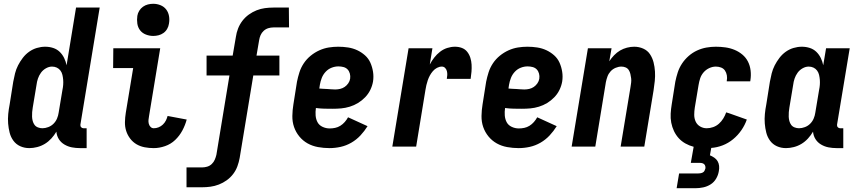

<svg xmlns="http://www.w3.org/2000/svg" viewBox="-20 -775 4540 1015"><path d="M135 8Q109 8 87 -2Q65 -12 51 -31Q37 -50 31 -73.5Q25 -97 23 -122Q21 -147 23.5 -172.5Q26 -198 31 -223L50 -343Q54 -365 59.5 -387Q65 -409 75.5 -429.5Q86 -450 100.5 -469Q115 -488 134 -501.5Q153 -515 175 -521.5Q197 -528 219 -528Q241 -528 261 -521.5Q281 -515 295.5 -501Q310 -487 319 -468.5Q328 -450 332 -430L382 -735H507L405 -116Q404 -108 409 -102.5Q414 -97 421 -97H438V8H403Q381 8 360 4Q339 0 320.5 -11Q302 -22 291 -39.5Q280 -57 278 -79Q267 -60 251.5 -43Q236 -26 217 -14.5Q198 -3 176.5 2.5Q155 8 135 8ZM204 -97Q219 -97 235 -103Q251 -109 263 -121Q275 -133 281.5 -148.5Q288 -164 290 -179L310 -299Q313 -313 314 -326.5Q315 -340 314 -353Q313 -366 310 -379Q307 -392 299.5 -402Q292 -412 280.5 -417.5Q269 -423 255 -423Q239 -423 223 -414Q207 -405 196.5 -390.5Q186 -376 180.5 -359.5Q175 -343 173 -326L153 -206Q151 -194 150 -182Q149 -170 149.5 -158Q150 -146 153 -135Q156 -124 162.5 -115Q169 -106 180.5 -101.5Q192 -97 204 -97Z M793 8Q768 8 744.5 3.5Q721 -1 701.5 -12.5Q682 -24 668 -42.5Q654 -61 647 -83Q640 -105 640.5 -129.5Q641 -154 645 -179L684 -415H578L579 -520H827L768 -162Q766 -151 765 -141Q764 -131 766.5 -121Q769 -111 776 -104Q783 -97 793 -97Q806 -97 818.5 -102Q831 -107 841 -116.5Q851 -126 857 -138Q863 -150 866 -162L967 -143Q959 -113 944 -85Q929 -57 906 -35Q883 -13 852.5 -2.5Q822 8 793 8ZM790 -585Q770 -585 751 -592.5Q732 -600 720.5 -615Q709 -630 706 -650Q703 -670 706 -691Q708 -705 716 -718Q724 -731 736 -739.5Q748 -748 762 -751.5Q776 -755 790 -755Q810 -755 828.5 -747.5Q847 -740 858.5 -725Q870 -710 873.5 -690Q877 -670 873 -649Q871 -635 863.5 -622Q856 -609 844 -600.5Q832 -592 818 -588.5Q804 -585 790 -585Z M966 215V110H1049Q1062 110 1075.5 106Q1089 102 1099.5 92Q1110 82 1115.5 69Q1121 56 1124 43L1193 -376H1072V-481H1210L1227 -580Q1230 -602 1238.5 -624Q1247 -646 1261.5 -665Q1276 -684 1295.5 -698Q1315 -712 1336.5 -720.5Q1358 -729 1380.5 -732Q1403 -735 1425 -735H1507L1508 -630H1425Q1412 -630 1398.5 -626Q1385 -622 1374 -612Q1363 -602 1357.5 -589Q1352 -576 1350 -563L1336 -481H1457V-376H1319L1247 60Q1243 82 1235 104Q1227 126 1212.5 145Q1198 164 1178.5 178Q1159 192 1137 200.5Q1115 209 1092.5 212Q1070 215 1048 215Z M1722 8Q1691 8 1661 2.5Q1631 -3 1606 -17Q1581 -31 1562.5 -53.5Q1544 -76 1534.5 -103.5Q1525 -131 1525.5 -162Q1526 -193 1531 -223L1550 -343Q1555 -368 1563 -393Q1571 -418 1586 -440.5Q1601 -463 1622.5 -480.5Q1644 -498 1668.5 -509Q1693 -520 1718 -524Q1743 -528 1768 -528Q1795 -528 1820.5 -524Q1846 -520 1868.5 -509.5Q1891 -499 1909.5 -482.5Q1928 -466 1938 -443.5Q1948 -421 1952 -395.5Q1956 -370 1952 -344Q1948 -321 1937.5 -299.5Q1927 -278 1910 -260.5Q1893 -243 1872.5 -230.5Q1852 -218 1829 -211Q1806 -204 1784 -202Q1762 -200 1739 -200Q1717 -200 1694.5 -200.5Q1672 -201 1650 -204Q1647 -184 1648.5 -164.5Q1650 -145 1658.5 -129Q1667 -113 1685 -104.5Q1703 -96 1723 -96Q1737 -96 1751.5 -99Q1766 -102 1779 -110Q1792 -118 1802.5 -130Q1813 -142 1820 -155L1923 -108Q1907 -82 1885.5 -59Q1864 -36 1837 -20.5Q1810 -5 1780.5 1.5Q1751 8 1722 8ZM1752 -302Q1765 -302 1778 -305Q1791 -308 1802 -315.5Q1813 -323 1821 -334.5Q1829 -346 1831 -359Q1833 -373 1829.5 -386Q1826 -399 1817.5 -408Q1809 -417 1796 -420.5Q1783 -424 1769 -424Q1751 -424 1733 -417Q1715 -410 1701.5 -395.5Q1688 -381 1681 -363Q1674 -345 1671 -327L1668 -307Q1678 -306 1688.5 -305.5Q1699 -305 1709.5 -304.5Q1720 -304 1730.5 -303Q1741 -302 1752 -302Z M2054 0 2140 -520H2266L2252 -434Q2262 -453 2275.5 -470.5Q2289 -488 2306.5 -501.5Q2324 -515 2344.5 -521.5Q2365 -528 2385 -528Q2405 -528 2422 -521.5Q2439 -515 2450 -501Q2461 -487 2466.5 -469.5Q2472 -452 2473 -433.5Q2474 -415 2472.5 -396Q2471 -377 2468 -358H2342Q2344 -368 2344.5 -378.5Q2345 -389 2342.5 -399Q2340 -409 2333 -416Q2326 -423 2316 -423Q2303 -423 2290.5 -416.5Q2278 -410 2268.5 -399Q2259 -388 2252.5 -376Q2246 -364 2241.5 -351Q2237 -338 2234 -325Q2231 -312 2229 -299L2180 0Z M2722 8Q2691 8 2661 2.5Q2631 -3 2606 -17Q2581 -31 2562.5 -53.5Q2544 -76 2534.5 -103.5Q2525 -131 2525.5 -162Q2526 -193 2531 -223L2550 -343Q2555 -368 2563 -393Q2571 -418 2586 -440.5Q2601 -463 2622.5 -480.5Q2644 -498 2668.5 -509Q2693 -520 2718 -524Q2743 -528 2768 -528Q2795 -528 2820.5 -524Q2846 -520 2868.5 -509.5Q2891 -499 2909.5 -482.5Q2928 -466 2938 -443.5Q2948 -421 2952 -395.5Q2956 -370 2952 -344Q2948 -321 2937.5 -299.5Q2927 -278 2910 -260.5Q2893 -243 2872.5 -230.5Q2852 -218 2829 -211Q2806 -204 2784 -202Q2762 -200 2739 -200Q2717 -200 2694.5 -200.5Q2672 -201 2650 -204Q2647 -184 2648.5 -164.5Q2650 -145 2658.5 -129Q2667 -113 2685 -104.5Q2703 -96 2723 -96Q2737 -96 2751.5 -99Q2766 -102 2779 -110Q2792 -118 2802.5 -130Q2813 -142 2820 -155L2923 -108Q2907 -82 2885.5 -59Q2864 -36 2837 -20.5Q2810 -5 2780.5 1.5Q2751 8 2722 8ZM2752 -302Q2765 -302 2778 -305Q2791 -308 2802 -315.5Q2813 -323 2821 -334.5Q2829 -346 2831 -359Q2833 -373 2829.5 -386Q2826 -399 2817.5 -408Q2809 -417 2796 -420.5Q2783 -424 2769 -424Q2751 -424 2733 -417Q2715 -410 2701.5 -395.5Q2688 -381 2681 -363Q2674 -345 2671 -327L2668 -307Q2678 -306 2688.5 -305.5Q2699 -305 2709.5 -304.5Q2720 -304 2730.5 -303Q2741 -302 2752 -302Z M3002 0 3088 -520H3213L3201 -451Q3212 -468 3226.5 -483Q3241 -498 3258 -508Q3275 -518 3294.5 -523Q3314 -528 3333 -528Q3358 -528 3380.5 -518Q3403 -508 3416 -488.5Q3429 -469 3435 -445.5Q3441 -422 3442.5 -397Q3444 -372 3441.5 -347Q3439 -322 3435 -297L3386 0H3261L3313 -314Q3315 -326 3316.5 -338Q3318 -350 3316.5 -361.5Q3315 -373 3312.5 -384Q3310 -395 3304 -404.5Q3298 -414 3287.5 -418.5Q3277 -423 3265 -423Q3250 -423 3234.5 -416.5Q3219 -410 3208 -398Q3197 -386 3191.5 -371Q3186 -356 3183 -341L3127 0Z M3557 220 3570 142H3670Q3676 142 3682.5 141Q3689 140 3695 137Q3701 134 3704 128.5Q3707 123 3709 116Q3710 110 3708.5 103.5Q3707 97 3702.5 93Q3698 89 3692 87.5Q3686 86 3679 86H3632L3647 1Q3624 -5 3603.5 -16.5Q3583 -28 3568 -44.5Q3553 -61 3543 -82Q3533 -103 3528.5 -126.5Q3524 -150 3525.5 -174.5Q3527 -199 3531 -223L3550 -343Q3555 -368 3563 -392.5Q3571 -417 3585.5 -439Q3600 -461 3620.5 -479Q3641 -497 3665 -508Q3689 -519 3714 -523.5Q3739 -528 3764 -528Q3790 -528 3815 -524.5Q3840 -521 3863 -511.5Q3886 -502 3904.5 -486.5Q3923 -471 3934 -449.5Q3945 -428 3948 -402.5Q3951 -377 3947 -351L3946 -345H3822V-348Q3825 -362 3822.5 -376.5Q3820 -391 3812.5 -402Q3805 -413 3792 -418Q3779 -423 3764 -423Q3747 -423 3729.5 -415Q3712 -407 3699.5 -392.5Q3687 -378 3681.5 -361Q3676 -344 3673 -326L3653 -206Q3650 -187 3650 -168Q3650 -149 3657.5 -132.5Q3665 -116 3681 -106.5Q3697 -97 3716 -97Q3733 -97 3750 -103Q3767 -109 3780.5 -121Q3794 -133 3803.5 -148.5Q3813 -164 3819 -181L3835 -176L3928 -143Q3918 -114 3899.5 -87Q3881 -60 3855.5 -39Q3830 -18 3800 -6.5Q3770 5 3740 7L3733 46Q3745 51 3756 58.5Q3767 66 3773.5 77Q3780 88 3781.5 102Q3783 116 3780 130Q3777 150 3766 169Q3755 188 3737 199.5Q3719 211 3698 215.5Q3677 220 3657 220Z M4135 8Q4109 8 4087 -2Q4065 -12 4051 -31Q4037 -50 4031 -73.5Q4025 -97 4023 -122Q4021 -147 4023.5 -172.5Q4026 -198 4031 -223L4050 -343Q4054 -365 4059.5 -387Q4065 -409 4075.5 -429.5Q4086 -450 4100.5 -469Q4115 -488 4134 -501.5Q4153 -515 4175 -521.5Q4197 -528 4219 -528Q4241 -528 4261 -521.5Q4281 -515 4295.5 -501Q4310 -487 4319 -468.5Q4328 -450 4332 -430L4347 -520H4472L4405 -116Q4404 -108 4409 -102.5Q4414 -97 4421 -97H4438V8H4403Q4381 8 4360 4Q4339 0 4320.5 -11Q4302 -22 4291 -39.5Q4280 -57 4278 -79Q4267 -60 4251.5 -43Q4236 -26 4217 -14.5Q4198 -3 4176.5 2.5Q4155 8 4135 8ZM4204 -97Q4219 -97 4235 -103Q4251 -109 4263 -121Q4275 -133 4281.5 -148.5Q4288 -164 4290 -179L4310 -299Q4313 -313 4314 -326.5Q4315 -340 4314 -353Q4313 -366 4310 -379Q4307 -392 4299.5 -402Q4292 -412 4280.5 -417.5Q4269 -423 4255 -423Q4239 -423 4223 -414Q4207 -405 4196.5 -390.5Q4186 -376 4180.5 -359.5Q4175 -343 4173 -326L4153 -206Q4151 -194 4150 -182Q4149 -170 4149.5 -158Q4150 -146 4153 -135Q4156 -124 4162.5 -115Q4169 -106 4180.5 -101.5Q4192 -97 4204 -97Z"/></svg>

Font: Iosevka Curly Extrabold
Style: Italic
Weight: 800
Italic angle: -9°
Monospace: yes
Designer: Belleve Invis
Foundry: Belleve Invis
Version: Version 22.1.2; ttfautohint (v1.8.4)